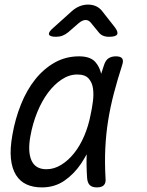

<svg xmlns="http://www.w3.org/2000/svg" viewBox="-20 -805 640 835"><path d="M162 10Q124 10 95.5 -3Q67 -16 49.5 -44Q32 -72 27.5 -115Q23 -158 34 -219Q46 -288 71 -350.5Q96 -413 133 -459.5Q170 -506 218 -533Q266 -560 324 -560Q372 -560 394 -536Q413 -515 420 -484Q426 -502 432 -521Q439 -543 452 -551.5Q465 -560 484 -560Q505 -560 511.5 -550.5Q518 -541 511 -521Q491 -459 475.5 -400Q460 -341 450.5 -282Q441 -223 438 -160.5Q435 -98 439 -29Q441 -9 431.5 0.5Q422 10 401.5 10Q381 10 371 0.5Q361 -9 359 -29Q355 -84 357 -134Q346 -114 333 -94Q303 -49 260.5 -19.5Q218 10 162 10ZM182 -69Q215 -69 246 -88Q277 -107 302.5 -139Q328 -171 346.5 -214.5Q365 -258 374 -306Q380 -333 384 -363.5Q388 -394 384.5 -420Q381 -446 365.5 -463.5Q350 -481 316 -481Q281 -481 248.5 -459.5Q216 -438 189 -402Q162 -366 142 -317Q122 -268 112 -212Q100 -145 117 -107Q134 -69 182 -69ZM224 -645Q196 -645 193 -655.5Q190 -666 214 -686L293 -757Q309 -771 326.5 -778Q344 -785 363 -785Q382 -785 397.5 -778Q413 -771 424 -757L479 -687Q495 -666 489.5 -655.5Q484 -645 454 -645Q439 -645 427.5 -650Q416 -655 408 -666L376 -705Q366 -718 352.5 -718Q339 -718 323 -705L277 -665Q265 -655 252 -650Q239 -645 224 -645Z"/></svg>

Font: Maple Mono NL Light
Style: Italic
Weight: 300
Italic angle: -10°
Monospace: yes
Designer: subframe7536
Version: Version 7.000